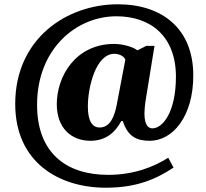

<svg xmlns="http://www.w3.org/2000/svg" viewBox="-20 -734 961 896"><path d="M474 142C621 142 711 100 790 48L765 2C700 44 605 82 485 82C288 82 153 -21 153 -245C153 -506 336 -658 523 -658C683 -658 801 -565 801 -376C801 -212 740 -135 691 -135C677 -135 654 -144 654 -205C654 -213 656 -246 661 -274L701 -520H663L621 -499C605 -513 557 -529 513 -529C332 -529 245 -377 245 -248C245 -136 313 -77 402 -77C475 -77 518 -117 546 -169H553C577 -95 620 -77 679 -77C785 -77 882 -189 882 -382C882 -599 738 -714 530 -714C289 -714 51 -552 51 -249C51 22 253 142 474 142ZM445 -139C412 -139 390 -167 390 -237C390 -327 427 -483 514 -483C533 -483 557 -474 565 -456L525 -246C514 -190 494 -139 445 -139Z"/></svg>

Font: Noto Serif Malayalam Black
Style: Regular
Weight: 900
Designer: Indian type Foundry, Jelle Bosma, Monotype Design Team
Foundry: Monotype Imaging Inc.
Version: Version 2.104